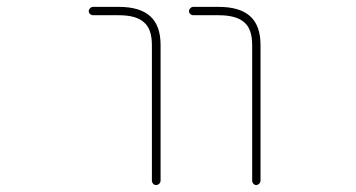

<svg xmlns="http://www.w3.org/2000/svg" viewBox="-20 -564 1040 561"><path d="M716.8 -36.1V-432.6Q716.8 -479.5 693.4 -499Q669.9 -519.5 619.1 -519.5H544.9Q540 -519.5 536.1 -522.9Q532.2 -526.4 532.2 -531.2Q532.2 -536.1 536.1 -540Q540 -543.9 544.9 -543.9H619.1Q680.7 -543.9 710.9 -516.6Q741.2 -489.3 741.2 -432.6V-36.1Q741.2 -31.2 737.3 -27.3Q733.4 -23.4 728.5 -23.4Q723.6 -23.4 720.2 -27.3Q716.8 -31.2 716.8 -36.1ZM423.8 -36.1V-432.6Q423.8 -479.5 400.4 -499Q377.9 -519.5 327.1 -519.5H252Q247.1 -519.5 243.2 -522.9Q239.3 -526.4 239.3 -531.2Q239.3 -536.1 243.2 -540Q247.1 -543.9 252 -543.9H327.1Q388.7 -543.9 418.9 -516.6Q449.2 -489.3 449.2 -432.6V-36.1Q449.2 -31.2 445.3 -27.3Q441.4 -23.4 436 -23.4Q430.7 -23.4 427.2 -27.3Q423.8 -31.2 423.8 -36.1Z"/></svg>

Font: Rounded-X Mgen+ 2m thin
Style: Regular
Weight: 100
Designer: [Source Han Sans]
Ryoko NISHIZUKA  (kana & ideographs); Paul D. Hunt (Latin, Greek & Cyrillic); Wenlong ZHANG  (bopomofo
Version: Version 1.059.20150602